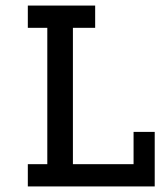

<svg xmlns="http://www.w3.org/2000/svg" viewBox="-20 -670 596 690"><path d="M80 -650H322V-570H242V-80H460V-196H536V0H80V-80H150V-570H80Z"/></svg>

Font: Graduate
Style: Regular
Weight: 400
Version: Version 1.001